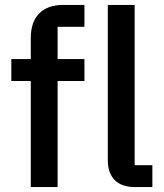

<svg xmlns="http://www.w3.org/2000/svg" viewBox="-20 -760 665 780"><path d="M105 -431H26V-520H105V-606Q105 -670 139 -705Q173 -740 237 -740H323V-651H214V-520H323V-431H214V0H105ZM529 0Q474 0 446 -28.5Q418 -57 418 -108V-740H527V-89H599V0Z"/></svg>

Font: IBM Plex Sans KR Medm
Style: Regular
Weight: 500
Designer: Mike Abbink; Paul van der Laan; Pieter van Rosmalen; Wujin Sim; Chorong Kim; Dohee Lee;
Foundry: Sandoll Inc.
Version: Version 1.003